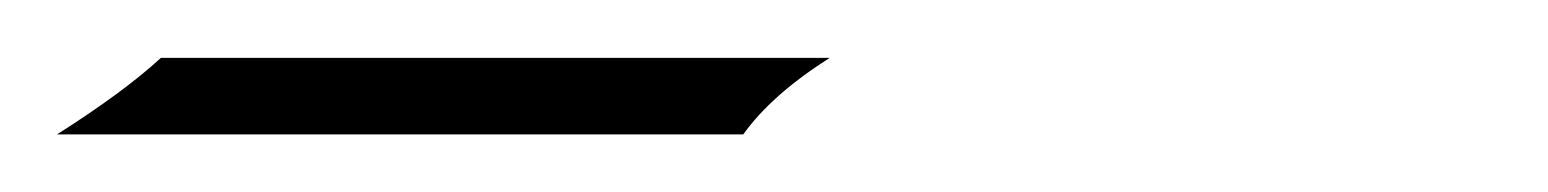

<svg xmlns="http://www.w3.org/2000/svg" viewBox="-87 -431 532 66"><path d="M-67.4 -384.8Q-44.4 -399.4 -31.7 -411.1H198.2Q178.2 -398.4 168.5 -384.8Z"/></svg>

Font: Pinyon Script
Style: Regular
Weight: 400
Designer: Nicole Fally
Foundry: Nicole Fally
Version: Version 1.005